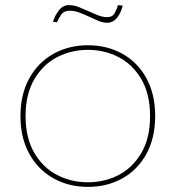

<svg xmlns="http://www.w3.org/2000/svg" viewBox="-20 -724 687 751"><path d="M324 7Q249 7 189 -26.5Q129 -60 94.5 -122.5Q60 -185 60 -270Q60 -355 94.5 -417.5Q129 -480 189 -513.5Q249 -547 324 -547Q399 -547 459 -513.5Q519 -480 553 -417.5Q587 -355 587 -270Q587 -185 553 -122.5Q519 -60 459 -26.5Q399 7 324 7ZM324 -11Q389 -11 444 -39.5Q499 -68 533 -126Q567 -184 567 -270Q567 -356 533 -414Q499 -472 444 -500.5Q389 -529 324 -529Q259 -529 203.5 -500.5Q148 -472 114 -413.5Q80 -355 80 -270Q80 -185 114 -126.5Q148 -68 203.5 -39.5Q259 -11 324 -11ZM187 -639Q194 -662 210 -683Q226 -704 249 -704Q269 -704 288 -696.5Q307 -689 325.5 -680.5Q344 -672 362.5 -664.5Q381 -657 400 -657Q420 -657 429 -673.5Q438 -690 441 -704L460 -702Q453 -673 437.5 -654Q422 -635 399 -635Q382 -635 364.5 -642.5Q347 -650 329 -658.5Q311 -667 291.5 -674.5Q272 -682 252 -682Q230 -682 220 -667.5Q210 -653 203 -637Z"/></svg>

Font: Fz Poppins Thin
Style: Regular
Weight: 100
Designer: Ninad Kale (Devanagari), Jonny Pinhorn (Latin)
Foundry: Indian Type Foundry
Version: Vit hóa bi Vntype.Com & FontZin.Com